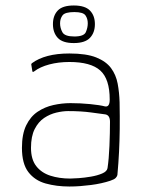

<svg xmlns="http://www.w3.org/2000/svg" viewBox="-20 -672 529 700"><path d="M233 8Q186 8 146.5 -3Q107 -14 83.5 -44.5Q60 -75 60 -133Q60 -183 75.5 -215Q91 -247 117 -264.5Q143 -282 174.5 -289Q206 -296 237 -296Q273 -296 308.5 -292.5Q344 -289 363 -284Q380 -281 380 -309Q380 -384 345.5 -415Q311 -446 233 -446Q193 -446 159.5 -437Q126 -428 105 -412Q103 -410 100.5 -410Q98 -410 98 -412L94 -437Q94 -439 95 -440Q96 -441 97 -442Q120 -459 154 -468Q188 -477 233 -477Q295 -477 331 -462.5Q367 -448 385 -423.5Q403 -399 409 -367Q415 -335 416 -299Q417 -245 416.5 -202Q416 -159 414 -118.5Q412 -78 408 -34Q407 -29 402 -23.5Q397 -18 382 -13Q367 -8 349 -4Q331 0 311.5 2.5Q292 5 272.5 6.5Q253 8 233 8ZM236 -21Q246 -21 267 -22.5Q288 -24 311.5 -28Q335 -32 352.5 -39.5Q370 -47 372 -59Q377 -92 379 -140Q381 -188 381 -228Q381 -252 364 -255Q348 -257 312 -262Q276 -267 228 -267Q209 -267 185.5 -261.5Q162 -256 141 -242Q120 -228 106.5 -201.5Q93 -175 93 -133Q93 -91 112 -66.5Q131 -42 163.5 -31.5Q196 -21 236 -21ZM326 -584Q326 -553 308 -534Q290 -515 249 -515Q208 -515 190.5 -534Q173 -553 173 -584Q173 -615 190.5 -633.5Q208 -652 249 -652Q290 -652 308 -633.5Q326 -615 326 -584ZM300 -587Q300 -604 291.5 -616Q283 -628 251 -628Q217 -628 208 -616Q199 -604 199 -587Q199 -570 207.5 -554.5Q216 -539 251 -539Q286 -539 293 -555Q300 -571 300 -587Z"/></svg>

Font: Glory Thin
Style: Regular
Weight: 100
Designer: Robert Leuschke
Foundry: Robert Leuschke
Version: Version 1.011